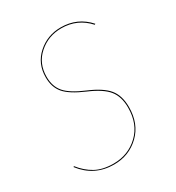

<svg xmlns="http://www.w3.org/2000/svg" viewBox="-136 -612 649 708"><g transform="rotate(-30 188.0 -258.5)"><path d="M227.1 -527.3Q298.3 -527.3 344.7 -475.1L341.3 -472.7Q295.9 -523.4 227.1 -523.4Q171.9 -523.4 131.6 -487.8Q91.3 -452.1 91.3 -395Q91.3 -354 113.8 -328.1Q136.2 -302.2 194.3 -277.8Q252 -253.4 275.4 -224.6Q298.8 -195.8 298.8 -147.5Q298.8 -76.2 254.4 -33.4Q210 9.3 146 9.3Q62.5 9.3 11.2 -57.1L13.7 -60.1Q38.1 -28.8 69.1 -11.7Q100.1 5.4 146 5.4Q208.5 5.4 251.7 -35.9Q294.9 -77.1 294.9 -147Q294.9 -193.8 272.2 -221.9Q249.5 -250 192.4 -274.4Q132.8 -299.8 110.1 -326.4Q87.4 -353 87.4 -395Q87.4 -453.6 128.9 -490.5Q170.4 -527.3 227.1 -527.3Z"/></g></svg>

Font: Fira Sans Compressed Four
Style: Italic
Weight: 100
Width: 3
Italic angle: -8°
Designer: Carrois Corporate & Edenspiekermann AG
Foundry: Carrois Corporate GbR & Edenspiekermann AG
Version: Version 4.203;PS 004.203;hotconv 1.0.88;makeotf.lib2.5.64775